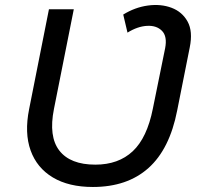

<svg xmlns="http://www.w3.org/2000/svg" viewBox="-20 -737 806 765"><path d="M350 8Q254 8 190.5 -30Q127 -68 102 -137.5Q77 -207 96 -302L175 -700H274L195 -303Q173 -193 216.5 -137Q260 -81 360 -81Q452 -81 509 -134.5Q566 -188 589 -304L638 -545Q647 -592 625.5 -614Q604 -636 566 -634Q528 -632 488 -607L471 -679Q518 -708 569.5 -715Q621 -722 663.5 -706Q706 -690 727.5 -651Q749 -612 736 -548L686 -297Q656 -143 571.5 -67.5Q487 8 350 8Z"/></svg>

Font: Montserrat Medium
Style: Italic
Weight: 500
Italic angle: -11.3°
Designer: Julieta Ulanovsky
Foundry: Julieta Ulanovsky
Version: Version 9.000; ttfautohint (v1.8.4.7-5d5b)